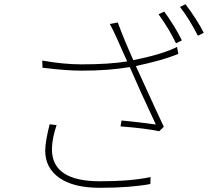

<svg xmlns="http://www.w3.org/2000/svg" viewBox="-20 -866 1040 913"><path d="M216 -275 249 -271Q227 -205 227 -156Q227 -4 455 -4Q602 -4 696 -24L695 9Q600 27 454 27Q330 27 262.5 -20Q195 -67 195 -150Q195 -191 216 -275ZM822 -643 828 -610Q758 -580 626 -552Q747 -287 759 -263L737 -242Q671 -256 553 -265L558 -293Q634 -286 721 -274Q638 -451 597 -547Q498 -530 369 -530Q294 -530 182 -544L181 -578Q282 -560 367 -560Q500 -560 585 -574Q580 -584 564 -620Q548 -656 537 -681Q517 -726 502 -752L540 -759Q574 -668 614 -580Q754 -608 822 -643ZM734 -798 761 -811Q813 -739 845 -674L817 -660Q784 -729 734 -798ZM836 -833 862 -846Q917 -773 949 -710L921 -696Q879 -778 836 -833Z"/></svg>

Font: Noto Sans Korean Thin
Style: Regular
Weight: 250
Designer: Ryoko NISHIZUKA  (kana & ideographs); Paul D. Hunt (Latin, Greek & Cyrillic); Wenlong ZHANG  (bopomofo); Sandoll Communi
Foundry: Adobe Systems Incorporated
Version: Version 1.0001;PS 1;hotconv 1.0.78;makeotf.lib2.5.61930